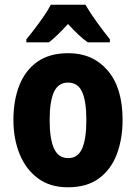

<svg xmlns="http://www.w3.org/2000/svg" viewBox="-20 -786 579 816"><path d="M501 -276Q501 -197 477 -132Q453 -67 401.5 -28.5Q350 10 268 10Q193 10 141.5 -28Q90 -66 63.5 -131Q37 -196 37 -276Q37 -360 62.5 -424Q88 -488 139.5 -524Q191 -560 271 -560Q374 -560 437.5 -486.5Q501 -413 501 -276ZM191 -275Q191 -196 209.5 -155Q228 -114 270 -114Q311 -114 329 -154.5Q347 -195 347 -276Q347 -356 329 -395.5Q311 -435 269 -435Q228 -435 209.5 -395.5Q191 -356 191 -275ZM343 -766Q362 -733 390.5 -693.5Q419 -654 447 -619V-606H353Q333 -620 312.5 -639.5Q292 -659 269 -684Q246 -659 225.5 -639Q205 -619 188 -606H92V-619Q108 -638 128.5 -665Q149 -692 167.5 -719Q186 -746 196 -766Z"/></svg>

Font: Noto Sans Thai Cond ExtBd
Style: Regular
Weight: 800
Width: 3
Designer: Monotype Design Team
Foundry: Monotype Imaging Inc.
Version: Version 2.002; ttfautohint (v1.8.4.7-5d5b)